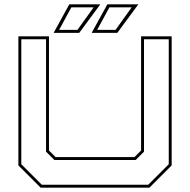

<svg xmlns="http://www.w3.org/2000/svg" viewBox="-20 -868 879 888"><path d="M168 0 65 -103V-700H206.5V-172L237 -141.5H602L632.5 -172V-700H774V-103L671 0ZM173.5 -13.5H665.5L760.5 -108.5V-686.5H646V-166.5L607.5 -128H231.5L193 -166.5V-686.5H78.5V-108.5ZM404 -716 476.5 -848H620L522.5 -716ZM228 -716 300.5 -848H444L346.5 -716ZM253.5 -730H338.5L413 -834H310ZM429.5 -730H514.5L589 -834H486Z"/></svg>

Font: Tourney Expanded Thin
Style: Regular
Weight: 100
Width: 7
Designer: Tyler Finck
Foundry: Etcetera Type Co
Version: Version 1.010; ttfautohint (v1.8.3)